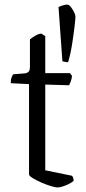

<svg xmlns="http://www.w3.org/2000/svg" viewBox="-20 -820 376 840"><path d="M233 0Q221 0 200.5 -6.5Q180 -13 158.5 -22.5Q137 -32 122 -41.5Q107 -51 107 -57V-452L27 -456Q27 -472 31 -482Q35 -492 38 -495L89 -499Q101 -501 106 -507Q111 -513 111 -530V-648Q120 -655 134 -663.5Q148 -672 161 -673L178 -662V-500H286L295 -488Q294 -475 289.5 -463.5Q285 -452 282 -447L178 -450V-75L295 -51Q297 -49 299.5 -43.5Q302 -38 302 -29Q295 -22 282 -15.5Q269 -9 255 -4.5Q241 0 233 0ZM278 -548Q269 -548 263 -549.5Q257 -551 253 -552L236 -789Q243 -793 255 -796.5Q267 -800 273 -800Q282 -800 290 -789.5Q298 -779 304 -767Q310 -755 310 -748Q310 -736 306 -702.5Q302 -669 295.5 -627Q289 -585 278 -548Z"/></svg>

Font: Texturina 12pt ExtraLight
Style: Regular
Weight: 250
Designer: Guillermo Torres Carreño
Foundry: Omnibus-Type
Version: Version 1.002